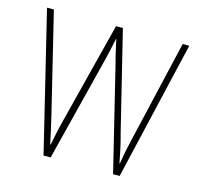

<svg xmlns="http://www.w3.org/2000/svg" viewBox="-83 -616 730 704"><g transform="rotate(15 282.0 -263.5)"><path d="M309 -389 404 0H429L552 -527H527L440 -153C430 -110 426 -95 418 -45H416C410 -79 402 -116 391 -156L300 -527H274L181 -161C169 -117 160 -73 155 -46H153C146 -80 139 -111 128 -157L38 -527H12L140 0H167L265 -389C273 -421 280 -451 286 -482H287C294 -451 300 -422 309 -389Z"/></g></svg>

Font: Noto Sans Thai Cond Thin
Style: Regular
Weight: 100
Width: 3
Designer: Monotype Design Team
Foundry: Monotype Imaging Inc.
Version: Version 2.002